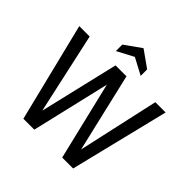

<svg xmlns="http://www.w3.org/2000/svg" viewBox="-224 -1089 1280 1280"><g transform="rotate(45 415.5 -449.5)"><path d="M8 -700H106L232 -127L364 -686H467L598 -127L725 -700H822L650 0H547L414 -554L284 0H181ZM298 -816 415 -899 532 -816V-755L415 -817L298 -755Z"/></g></svg>

Font: Cabin Condensed
Style: Regular
Weight: 400
Width: 3
Designer: Pablo Impallari
Foundry: Pablo Impallari. http://www.impallari.com Igino Marini. http://www.ikern.com
Version: Version 2.200